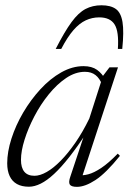

<svg xmlns="http://www.w3.org/2000/svg" viewBox="-20 -716 500 746"><path d="M253.5 -30.5 311 -203H318.5Q281.5 -147 249.8 -106.5Q218 -66 190.2 -40.2Q162.5 -14.5 138.2 -2.5Q114 9.5 92.5 9.5Q64.5 9.5 45.8 -1Q27 -11.5 17.5 -32Q8 -52.5 8 -81.5Q8 -126 24.5 -177.5Q41 -229 70.2 -278.8Q99.5 -328.5 137.2 -369.5Q175 -410.5 218 -434.8Q261 -459 304.5 -459Q337 -459 357.2 -444.5Q377.5 -430 392 -403L377 -386.5Q367.5 -411.5 351.2 -424.2Q335 -437 310 -437Q273 -437 237 -412.8Q201 -388.5 169.2 -349.2Q137.5 -310 113.5 -264Q89.5 -218 75.5 -173.5Q61.5 -129 61.5 -95Q61.5 -64.5 74.5 -48.8Q87.5 -33 114 -33Q135.5 -33 161.8 -48Q188 -63 216.2 -91.8Q244.5 -120.5 273 -161.8Q301.5 -203 327 -255.5L380 -421L405.5 -454.5H438.5L296 -20L285 -36Q301 -33 323 -38.8Q345 -44.5 373.5 -63.5Q402 -82.5 437.5 -119L446 -110.5Q391.5 -43 351 -16.5Q310.5 10 279 10Q257 10 251.2 1Q245.5 -8 253.5 -30.5ZM365.5 -648.5Q338 -648.5 313.2 -637Q288.5 -625.5 265.2 -598.8Q242 -572 218 -526H196.5Q231 -593.5 258 -630.2Q285 -667 312.5 -681.2Q340 -695.5 374 -695.5Q410 -695.5 430 -681.2Q450 -667 456 -630.2Q462 -593.5 455 -526H438Q442.5 -593.5 425.2 -621Q408 -648.5 365.5 -648.5Z"/></svg>

Font: Newsreader 36pt Light
Style: Italic
Weight: 300
Italic angle: -17°
Designer: Hugues Gentile
Foundry: Production Type
Version: Version 1.003